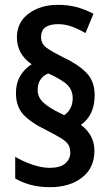

<svg xmlns="http://www.w3.org/2000/svg" viewBox="-20 -873 457 795"><path d="M46 -488Q46 -528 63.5 -558Q81 -588 111 -607Q50 -649 50 -718Q50 -781 99 -817Q148 -853 220 -853Q261 -853 295.5 -844Q330 -835 367 -816L334 -736Q305 -753 277 -763Q249 -773 221 -773Q150 -773 150 -720Q150 -691 173.5 -674.5Q197 -658 239 -637Q300 -609 336 -573.5Q372 -538 372 -479Q372 -396 315 -356Q371 -314 371 -249Q371 -178 320 -138Q269 -98 187 -98Q143 -98 107.5 -107.5Q72 -117 43 -134V-224Q72 -206 112 -192Q152 -178 185 -178Q229 -178 250 -196Q271 -214 271 -241Q271 -260 263.5 -273Q256 -286 235.5 -299Q215 -312 176 -332Q106 -366 76 -399.5Q46 -433 46 -488ZM136 -500Q136 -471 158.5 -449.5Q181 -428 224 -407L246 -396Q262 -407 271.5 -424.5Q281 -442 281 -466Q281 -498 261 -519.5Q241 -541 180 -569Q136 -551 136 -500Z"/></svg>

Font: Noto Sans Kannada UI Condensed SemiBold
Style: Regular
Weight: 600
Width: 3
Designer: Jelle Bosma - Monotype Design Team
Foundry: Monotype Imaging Inc.
Version: Version 2.005; ttfautohint (v1.8.4.7-5d5b)